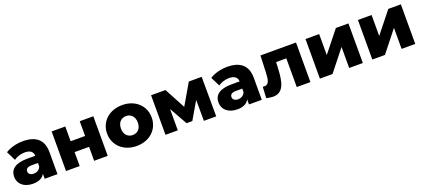

<svg xmlns="http://www.w3.org/2000/svg" viewBox="45 -1504 5436 2471"><g transform="rotate(-20 2762.5 -269.0)"><path d="M373 -174C357 -131 320 -110 277 -110C232 -110 205 -133 205 -165C205 -199 227 -221 289 -221H373ZM226 9C304 9 358 -18 385 -69V0H560V-301C560 -473 460 -551 285 -551C199 -551 108 -528 46 -487L109 -360C147 -389 205 -407 258 -407C333 -407 370 -376 373 -320H263C96 -320 24 -257 24 -157C24 -64 96 9 226 9Z M864 0V-191H1062V0H1248V-542H1062V-340H864V-542H677V0Z M1644 9C1822 9 1949 -108 1949 -271C1949 -435 1822 -551 1644 -551C1467 -551 1338 -435 1338 -271C1338 -108 1467 9 1644 9ZM1644 -141C1578 -141 1528 -188 1528 -271C1528 -354 1578 -401 1644 -401C1709 -401 1759 -354 1759 -271C1759 -188 1709 -141 1644 -141Z M2208 -292 2345 -48H2424L2564 -287L2565 0H2734L2732 -542H2556L2389 -256L2236 -542H2039V0H2208Z M3171 -174C3155 -131 3118 -110 3075 -110C3030 -110 3003 -133 3003 -165C3003 -199 3025 -221 3087 -221H3171ZM3024 9C3102 9 3156 -18 3183 -69V0H3358V-301C3358 -473 3258 -551 3083 -551C2997 -551 2906 -528 2844 -487L2907 -360C2945 -389 3003 -407 3056 -407C3131 -407 3168 -376 3171 -320H3061C2894 -320 2822 -257 2822 -157C2822 -64 2894 9 3024 9Z M3419 0C3454 8 3484 13 3510 13C3651 13 3685 -114 3693 -308L3697 -393H3837V0H4024V-542H3537L3528 -316C3524 -223 3517 -151 3450 -151C3443 -151 3435 -152 3427 -153Z M4327 0 4555 -288V0H4742V-542H4570L4341 -255V-542H4154V0Z M5045 0 5273 -288V0H5460V-542H5288L5059 -255V-542H4872V0Z"/></g></svg>

Font: Montserrat-Alt1 ExtBd
Style: Regular
Weight: 800
Designer: Differentunic
Foundry: Differentunic
Version: Version 7.222